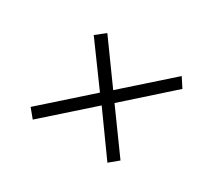

<svg xmlns="http://www.w3.org/2000/svg" viewBox="-87 -634 714 657"><g transform="rotate(30 270.0 -305.0)"><path d="M278 -273 98 -113 70 -147 251 -308 134 -468 171 -497 286 -338 465 -497 489 -460 312 -302 428 -142 393 -113Z"/></g></svg>

Font: IBM Plex Sans Cond Light
Style: Italic
Weight: 300
Width: 3
Italic angle: -11°
Designer: Mike Abbink, Paul van der Laan, Pieter van Rosmalen
Foundry: Bold Monday
Version: Version 1.3